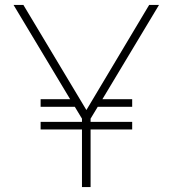

<svg xmlns="http://www.w3.org/2000/svg" viewBox="-20 -760 701 780"><path d="M145 -234V-265H313V-278L284 -326H145V-357H265L35 -740H75L331 -313L586 -740H626L396 -357H517V-326H377L348 -278V-265H517V-234H348V0H313V-234Z"/></svg>

Font: Be Vietnam Pro Thin
Style: Regular
Weight: 100
Designer: Lam Bao, Tony Le, Vietanh Nguyen
Foundry: Yellow Type Foundry
Version: Version 1.002; ttfautohint (v1.8.3)